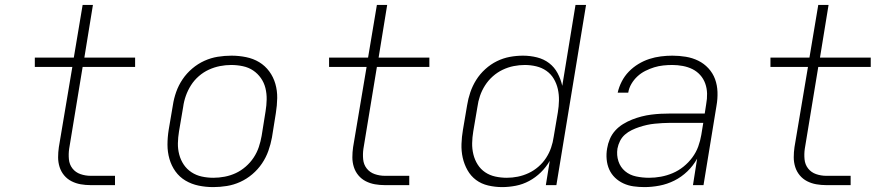

<svg xmlns="http://www.w3.org/2000/svg" viewBox="-20 -755 3640 783"><path d="M350 0Q329 0 309 -3.5Q289 -7 271.5 -16Q254 -25 241.5 -40Q229 -55 223 -74Q217 -93 217 -113.5Q217 -134 220 -155L275 -482H122V-520H281L317 -735H359L324 -520H531V-482H317L262 -148Q259 -127 261 -105.5Q263 -84 275.5 -68Q288 -52 308 -45Q328 -38 350 -38H449V0Z M850 8Q850 8 850 8Q850 8 850 8H849Q819 8 790 2Q761 -4 736.5 -18.5Q712 -33 695.5 -56Q679 -79 671 -107Q663 -135 663 -165Q663 -195 668 -226L685 -326Q689 -353 698.5 -380Q708 -407 724.5 -431.5Q741 -456 764 -475.5Q787 -495 813.5 -507Q840 -519 868 -523.5Q896 -528 924 -528Q924 -528 924 -528Q924 -528 924 -528Q954 -528 983.5 -522Q1013 -516 1037 -501.5Q1061 -487 1078 -464Q1095 -441 1103 -413Q1111 -385 1110.5 -355Q1110 -325 1105 -294L1089 -194Q1084 -167 1074.5 -140Q1065 -113 1048.5 -88.5Q1032 -64 1009 -44.5Q986 -25 959.5 -13Q933 -1 905 3.5Q877 8 850 8ZM850 -30Q873 -30 896.5 -34.5Q920 -39 941.5 -49Q963 -59 982 -75.5Q1001 -92 1014.5 -112.5Q1028 -133 1035.5 -155.5Q1043 -178 1047 -201L1063 -301Q1067 -325 1067.5 -349Q1068 -373 1062.5 -395.5Q1057 -418 1044 -436.5Q1031 -455 1012.5 -467.5Q994 -480 970.5 -485Q947 -490 923 -490Q900 -490 877 -485.5Q854 -481 832 -471Q810 -461 791 -444.5Q772 -428 759 -407.5Q746 -387 738 -364.5Q730 -342 727 -319L710 -219Q706 -195 705.5 -171Q705 -147 711 -124.5Q717 -102 729.5 -83.5Q742 -65 761 -52.5Q780 -40 803 -35Q826 -30 850 -30Z M1550 0Q1529 0 1509 -3.5Q1489 -7 1471.5 -16Q1454 -25 1441.5 -40Q1429 -55 1423 -74Q1417 -93 1417 -113.5Q1417 -134 1420 -155L1475 -482H1322V-520H1481L1517 -735H1559L1524 -520H1731V-482H1517L1462 -148Q1459 -127 1461 -105.5Q1463 -84 1475.5 -68Q1488 -52 1508 -45Q1528 -38 1550 -38H1649V0Z M2028 8Q1999 8 1971 1.5Q1943 -5 1921.5 -21Q1900 -37 1886.5 -61Q1873 -85 1867 -112Q1861 -139 1862 -168Q1863 -197 1868 -226L1885 -326Q1889 -352 1898 -378.5Q1907 -405 1922 -429Q1937 -453 1959 -473Q1981 -493 2006.5 -505.5Q2032 -518 2059 -523Q2086 -528 2113 -528Q2142 -528 2170 -521Q2198 -514 2219.5 -497.5Q2241 -481 2254 -456.5Q2267 -432 2273 -405L2327 -735H2370L2249 0H2206L2222 -99Q2207 -73 2185.5 -52Q2164 -31 2138 -17Q2112 -3 2083.5 2.5Q2055 8 2028 8ZM2047 -30Q2069 -30 2091.5 -34.5Q2114 -39 2135.5 -49Q2157 -59 2175.5 -75Q2194 -91 2207 -111Q2220 -131 2227.5 -153Q2235 -175 2238 -197L2255 -297Q2259 -321 2259.5 -345Q2260 -369 2255 -391.5Q2250 -414 2238.5 -433.5Q2227 -453 2208.5 -466Q2190 -479 2167 -484.5Q2144 -490 2120 -490Q2098 -490 2075 -485.5Q2052 -481 2030 -470.5Q2008 -460 1989.5 -443.5Q1971 -427 1958 -406.5Q1945 -386 1937.5 -364Q1930 -342 1927 -319L1910 -219Q1906 -195 1905.5 -171.5Q1905 -148 1910.5 -125.5Q1916 -103 1928 -84Q1940 -65 1958.5 -52.5Q1977 -40 2000 -35Q2023 -30 2047 -30Z M2608 8Q2586 8 2564 5Q2542 2 2522.5 -7Q2503 -16 2488 -30.5Q2473 -45 2464.5 -64Q2456 -83 2454 -105.5Q2452 -128 2456 -150Q2459 -169 2467 -188Q2475 -207 2489 -222.5Q2503 -238 2521 -249Q2539 -260 2558 -267.5Q2577 -275 2596.5 -280Q2616 -285 2635.5 -287.5Q2655 -290 2674 -291Q2693 -292 2713 -292H2854L2860 -331Q2864 -352 2863.5 -373.5Q2863 -395 2856 -414.5Q2849 -434 2835.5 -449Q2822 -464 2804 -473Q2786 -482 2764.5 -486Q2743 -490 2722 -490Q2703 -490 2684.5 -488Q2666 -486 2648 -480.5Q2630 -475 2612 -466Q2594 -457 2579.5 -443.5Q2565 -430 2555 -413Q2545 -396 2542 -377H2499Q2504 -400 2515.5 -422.5Q2527 -445 2544.5 -463Q2562 -481 2583.5 -494Q2605 -507 2628 -514.5Q2651 -522 2675 -525Q2699 -528 2722 -528Q2750 -528 2777 -523.5Q2804 -519 2827.5 -507.5Q2851 -496 2869 -476.5Q2887 -457 2896 -432.5Q2905 -408 2906 -380Q2907 -352 2902 -324L2849 0H2806L2823 -108Q2807 -79 2783 -56Q2759 -33 2730 -18.5Q2701 -4 2669.5 2Q2638 8 2608 8ZM2627 -30Q2651 -30 2675.5 -34.5Q2700 -39 2723.5 -49Q2747 -59 2767.5 -75.5Q2788 -92 2803.5 -113Q2819 -134 2827.5 -157.5Q2836 -181 2840 -205L2848 -254H2713Q2697 -254 2681.5 -253Q2666 -252 2650 -250.5Q2634 -249 2618.5 -245.5Q2603 -242 2587.5 -237Q2572 -232 2556.5 -224.5Q2541 -217 2528.5 -206Q2516 -195 2508.5 -180Q2501 -165 2498 -149Q2494 -122 2502 -97.5Q2510 -73 2529 -57Q2548 -41 2574 -35.5Q2600 -30 2627 -30Z M3350 0Q3329 0 3309 -3.5Q3289 -7 3271.5 -16Q3254 -25 3241.5 -40Q3229 -55 3223 -74Q3217 -93 3217 -113.5Q3217 -134 3220 -155L3275 -482H3122V-520H3281L3317 -735H3359L3324 -520H3531V-482H3317L3262 -148Q3259 -127 3261 -105.5Q3263 -84 3275.5 -68Q3288 -52 3308 -45Q3328 -38 3350 -38H3449V0Z"/></svg>

Font: Iosevka SS04 XLt Ex Obl
Style: Regular
Weight: 200
Width: 7
Italic angle: -9°
Monospace: yes
Designer: Belleve Invis
Foundry: Belleve Invis
Version: Version 19.0.0; ttfautohint (v1.8.4)